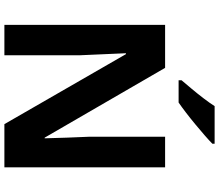

<svg xmlns="http://www.w3.org/2000/svg" viewBox="-80 -894 974 853"><g transform="rotate(90 406.5 -467.0)"><path d="M723 0H531L220 -540H216Q218 -489 220.5 -438Q223 -387 225 -336V0H90V-714H281L591 -179H594Q593 -229 591 -278Q589 -327 587 -376V-714H723ZM618 -924Q604 -910 581 -890Q558 -870 531.5 -848Q505 -826 479.5 -806.5Q454 -787 435 -774H336V-787Q352 -806 373.5 -831.5Q395 -857 416 -884.5Q437 -912 451 -934H618Z"/></g></svg>

Font: Noto Sans Vithkuqi
Style: Bold
Weight: 700
Version: Version 1.001; ttfautohint (v1.8.4.7-5d5b)